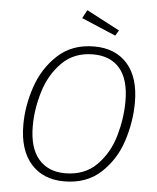

<svg xmlns="http://www.w3.org/2000/svg" viewBox="-59 -927 807 988"><g transform="rotate(5 344.5 -433.0)"><path d="M637 -425Q637 -325 604.5 -225Q572 -125 498 -57Q424 11 309 11Q200 11 137.5 -60Q75 -131 75 -261Q75 -358 108.5 -457.5Q142 -557 216 -625.5Q290 -694 404 -694Q513 -694 575 -624.5Q637 -555 637 -425ZM124 -259Q124 -146 173.5 -88.5Q223 -31 310 -31Q411 -31 473.5 -94Q536 -157 562 -248Q588 -339 588 -427Q588 -540 539.5 -596.5Q491 -653 402 -653Q304 -653 241.5 -590.5Q179 -528 151.5 -437Q124 -346 124 -259ZM352 -877 523 -787 506 -759 329 -834Z"/></g></svg>

Font: Fira Sans ExtraLight
Style: Italic
Weight: 275
Italic angle: -8°
Designer: Carrois Corporate & Edenspiekermann AG
Foundry: Carrois Corporate GbR & Edenspiekermann AG
Version: Version 4.203